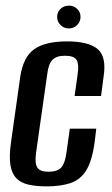

<svg xmlns="http://www.w3.org/2000/svg" viewBox="-20 -651 399 682"><path d="M146 11Q109 11 82 5Q55 -1 38.5 -17.5Q22 -34 17 -64.5Q12 -95 19 -145L52 -379Q63 -450 102.5 -477Q142 -504 218 -504Q294 -504 326.5 -477Q359 -450 348 -379L339 -310H245L256 -389Q261 -423 252 -438Q243 -453 211 -453Q180 -453 166 -438Q152 -423 148 -389L108 -108Q103 -71 112.5 -56Q122 -41 152 -41Q184 -41 197.5 -56Q211 -71 216 -108L228 -194H322L316 -145Q307 -79 286 -45.5Q265 -12 230 -0.5Q195 11 146 11ZM225 -550Q207 -550 195 -562Q183 -574 183 -591Q183 -608 195 -619.5Q207 -631 225 -631Q242 -631 254 -619.5Q266 -608 266 -591Q266 -574 254 -562Q242 -550 225 -550Z"/></svg>

Font: Alumni Sans SemiBold
Style: Italic
Weight: 600
Italic angle: -8°
Version: Version 1.016